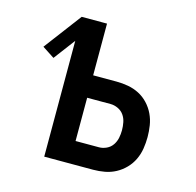

<svg xmlns="http://www.w3.org/2000/svg" viewBox="-84 -617 717 703"><g transform="rotate(15 275.0 -265.0)"><path d="M142 0V-439L81 -358L35 -388L142 -530H238V-334H327Q349 -334 371 -330Q393 -326 412.5 -316Q432 -306 447.5 -289.5Q463 -273 472.5 -253Q482 -233 485.5 -211Q489 -189 489 -167Q489 -145 485.5 -123Q482 -101 472.5 -81Q463 -61 447.5 -45Q432 -29 412.5 -18.5Q393 -8 371 -4Q349 0 327 0ZM238 -85H327Q341 -85 355 -91.5Q369 -98 377.5 -110.5Q386 -123 389 -137.5Q392 -152 392 -167Q392 -182 389 -197Q386 -212 377.5 -224Q369 -236 355 -242.5Q341 -249 327 -249H238Z"/></g></svg>

Font: Lode Dark
Style: Bold
Weight: 700
Monospace: yes
Designer: Belleve Invis
Foundry: Belleve Invis
Version: Version 29.2.0; ttfautohint (v1.8.3)